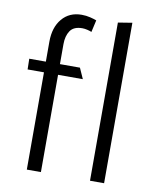

<svg xmlns="http://www.w3.org/2000/svg" viewBox="-81 -769 680 832"><g transform="rotate(10 259.5 -353.0)"><path d="M21 0ZM21 -475H94V-563Q94 -626 126 -664Q158 -702 212 -702Q232 -702 250 -697.5Q268 -693 278 -689L266 -636Q260 -639 247.5 -642Q235 -645 225 -645Q187 -645 171.5 -622Q156 -599 156 -563V-475H244L265 -428H156V0H94V-428H22ZM372 0V-696L434 -706V0Z"/></g></svg>

Font: Palanquin Light
Style: Regular
Weight: 300
Designer: Pria Ravichandran
Version: Version 1.0.4